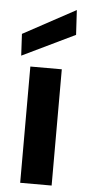

<svg xmlns="http://www.w3.org/2000/svg" viewBox="-54 -789 374 821"><g transform="rotate(5 133.0 -378.5)"><path d="M65 0V-499H200V0ZM22 -542 17 -635 242 -757 248 -651Z"/></g></svg>

Font: DM Sans 20pt
Style: Bold
Weight: 700
Version: Version 4.004;gftools[0.9.30]